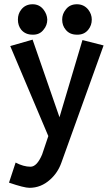

<svg xmlns="http://www.w3.org/2000/svg" viewBox="-20 -690 509 906"><path d="M119.1 196.3Q93.8 196.3 22.5 171.9L53.7 77.1Q90.8 96.7 124 96.7Q154.3 96.7 178.7 39.1Q193.4 -4.9 208 -47.9L28.3 -472.7L133.8 -502.9L260.7 -136.7L369.1 -501L468.8 -475.6L269.5 78.1Q252.9 125 216.8 157.2Q173.8 196.3 119.1 196.3ZM273.4 -597.7Q273.4 -624 290 -644.5Q308.6 -669.9 342.8 -669.9Q376 -669.9 396.5 -644.5Q413.1 -623 413.1 -597.7Q413.1 -570.3 396.5 -549.8Q377 -525.4 342.8 -526.4Q308.6 -526.4 290 -549.8Q273.4 -569.3 273.4 -597.7ZM64.5 -597.7Q64.5 -625 80.1 -644.5Q99.6 -669.9 133.8 -669.9Q166 -669.9 185.5 -644.5Q202.1 -623 203.1 -597.7Q203.1 -570.3 185.5 -549.8Q167 -525.4 133.8 -526.4Q99.6 -526.4 80.1 -549.8Q64.5 -569.3 64.5 -597.7Z"/></svg>

Font: Puritan
Style: Bold
Weight: 700
Version: 2.1